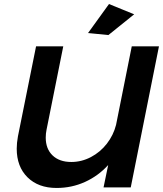

<svg xmlns="http://www.w3.org/2000/svg" viewBox="-20 -930 809 953"><path d="M521 -910 646 -859 518 -756 417 -766ZM63 -192Q63 -220 69 -253L159 -700H294L211 -286Q207 -267 207 -247Q207 -191 241 -158.5Q275 -126 334 -126Q385 -126 431.5 -150.5Q478 -175 510.5 -217Q543 -259 556 -310L634 -700H769L629 0H494L517 -111Q468 -57 402 -27Q336 3 261 3Q170 3 116.5 -50Q63 -103 63 -192Z"/></svg>

Font: TypoPRO Montserrat Alternates
Style: Italic
Weight: 500
Italic angle: -11.3°
Designer: Julieta Ulanovsky
Foundry: Julieta Ulanovsky
Version: Version 6.001